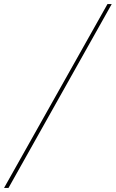

<svg xmlns="http://www.w3.org/2000/svg" viewBox="-171 -880 573 950"><path d="M360.8 -859.9H381.8L-128.9 49.8H-150.9Z"/></svg>

Font: Sinkin Sans 100 Thin Italic
Style: Regular
Weight: 100
Italic angle: -112°
Designer: Keith Bates
Foundry: K-Type
Version: Sinkin Sans (version 1.0)  by Keith Bates   •   © 2014   www